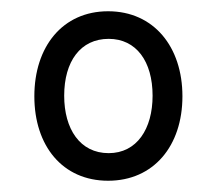

<svg xmlns="http://www.w3.org/2000/svg" viewBox="-20 -750 386 341"><path d="M172 -429C253 -429 304 -491 304 -579C304 -667 253 -730 172 -730C91 -730 41 -667 41 -579C41 -491 91 -429 172 -429ZM173 -478C122 -478 94 -521 94 -580C94 -641 123 -681 173 -681C222 -681 251 -641 251 -580C251 -521 223 -478 173 -478Z"/></svg>

Font: Noto Serif Tamil Condensed SemiBold
Style: Italic
Weight: 600
Width: 3
Italic angle: -12°
Designer: Indian Type Foundry, Tom Grace, and the Monotype Design Team
Foundry: Monotype Imaging Inc.
Version: Version 2.003